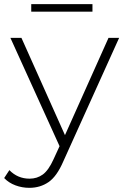

<svg xmlns="http://www.w3.org/2000/svg" viewBox="-39 -704 605 922"><path d="M102 198Q67 198 35 186Q3 174 -19 151L6 113Q46 154 103 154Q139 154 166.5 134Q194 114 218 61L247 -2L11 -522H64L273 -55L482 -522H533L265 71Q234 143 194 170.5Q154 198 102 198ZM111 -648V-684H405V-648Z"/></svg>

Font: Montserrat Light
Style: Regular
Weight: 300
Designer: Julieta Ulanovsky
Foundry: Julieta Ulanovsky
Version: Version 9.000; ttfautohint (v1.8.4.7-5d5b)